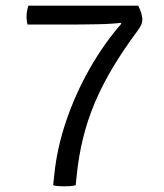

<svg xmlns="http://www.w3.org/2000/svg" viewBox="-20 -653 580 677"><path d="M467.5 -633Q473.5 -621 477.8 -607.8Q482 -594.5 482 -584.5Q482 -576 478.5 -567Q475 -558 465 -544.5Q414.5 -476.5 377.2 -414Q340 -351.5 314.2 -290.5Q288.5 -229.5 272.8 -165.5Q257 -101.5 250 -30L247 0Q239 2.5 228.2 3.2Q217.5 4 206.5 4Q196.5 4 185.5 3.2Q174.5 2.5 167.5 0L171.5 -37.5Q181 -131.5 213.5 -227Q246 -322.5 296 -410.5Q346 -498.5 408 -569.5L405 -572.5Q396 -571 373.8 -569.5Q351.5 -568 325 -567.5Q298.5 -567 276 -566.8Q253.5 -566.5 244.5 -566.5H77Q73.5 -579 73.5 -593Q73.5 -603 75.2 -613Q77 -623 80 -633Z"/></svg>

Font: Signika Light
Style: Regular
Weight: 300
Designer: Anna Giedry
Foundry: Anna Giedry
Version: Version 2.000